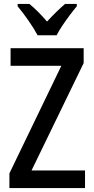

<svg xmlns="http://www.w3.org/2000/svg" viewBox="-20 -960 479 980"><path d="M414 0H28V-75L293 -624H34V-714H407V-638L141 -90H414ZM172 -780Q155 -812 125.5 -854.5Q96 -897 70 -928V-940H130Q151 -923 174.5 -899.5Q198 -876 220 -850Q246 -878 266.5 -898Q287 -918 312 -940H372V-928Q356 -909 336.5 -883Q317 -857 298.5 -829.5Q280 -802 269 -780Z"/></svg>

Font: Noto Sans Myanmar Condensed Medium
Style: Regular
Weight: 500
Width: 3
Designer: Monotype Design Team
Foundry: Monotype Imaging Inc.
Version: Version 2.107; ttfautohint (v1.8.4.7-5d5b)